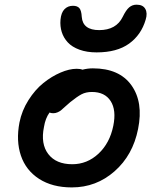

<svg xmlns="http://www.w3.org/2000/svg" viewBox="-20 -777 660 829"><path d="M397 -550.8Q355 -550.8 323 -562.5Q291 -574.2 272.7 -594Q254.4 -613.8 246.6 -638.7Q238.8 -663.6 241.2 -691.9Q244.1 -722.7 258.5 -737.3Q272.9 -752 294.9 -752Q314 -752 322.8 -741.7Q331.5 -731.4 333 -704.1Q337.4 -647 408.2 -647Q481.9 -647 509.8 -704.1Q523.9 -733.4 537.6 -745.1Q551.3 -756.8 569.8 -756.8Q597.2 -756.8 607.4 -738.5Q617.7 -720.2 608.9 -691.9Q589.8 -626.5 537.4 -588.6Q484.9 -550.8 397 -550.8ZM290 32.2Q206.1 32.2 148.9 -4.6Q91.8 -41.5 70.3 -105Q48.8 -168.5 64 -248Q74.2 -299.3 102.8 -344.5Q131.3 -389.6 167.2 -418.5Q203.1 -447.3 241.2 -463.6Q279.3 -480 311 -480Q326.7 -480 335.9 -476.1Q358.4 -481.9 380.9 -481.9Q495.1 -481.9 547.4 -408.9Q599.6 -335.9 576.2 -220.2Q553.7 -106.9 474.6 -37.4Q395.5 32.2 290 32.2ZM169.9 -229Q154.8 -155.8 188.5 -111.8Q222.2 -67.9 292 -67.9Q356.4 -67.9 405.3 -113.5Q454.1 -159.2 469.2 -233.9Q482.9 -301.3 457.8 -340.6Q432.6 -379.9 377 -379.9Q351.1 -379.9 332 -369.9Q313 -359.9 283.2 -335.9Q273.4 -328.1 261 -316.4Q248.5 -304.7 242.9 -300.3Q237.3 -295.9 228.5 -292Q219.7 -288.1 210 -288.1Q201.2 -288.1 193.8 -291Q175.8 -266.1 169.9 -229Z"/></svg>

Font: Shantell Sans Bouncy
Style: Italic
Weight: 500
Italic angle: -11.31°
Designer: Stephen Nixon, Anya Danilova, Shantell Martin
Foundry: Arrow Type
Version: Version 1.006;[9816181b4]